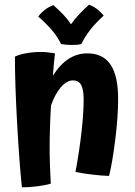

<svg xmlns="http://www.w3.org/2000/svg" viewBox="-20 -765 581 824"><path d="M193 -127Q193 -95 194.5 -52.5Q196 -10 198 23Q176 30 140.5 34.5Q105 39 74 39Q63 -65 53.5 -235Q44 -405 44 -522Q62 -531 92.5 -536.5Q123 -542 155 -542Q169 -542 184 -540.5Q199 -539 216 -536Q214 -519 211.5 -495Q209 -471 207 -440Q237 -488 274 -512Q311 -536 355 -536Q422 -536 454.5 -487.5Q487 -439 487 -341Q487 -264 474.5 -164.5Q462 -65 448 -10Q418 -11 381.5 -15Q345 -19 304 -27Q321 -120 330 -200Q339 -280 339 -338Q339 -382 328 -401Q317 -420 293 -420Q267 -420 242 -391.5Q217 -363 199 -313Q196 -267 194.5 -218.5Q193 -170 193 -127ZM144 -694Q158 -712 174 -724Q190 -736 209 -743Q235 -720 252 -702Q269 -684 285 -661Q301 -684 319.5 -703.5Q338 -723 362 -745Q381 -738 397 -725.5Q413 -713 425 -698Q390 -666 368 -638Q346 -610 329 -576Q321 -574 311 -573Q301 -572 290 -572Q277 -572 265 -573Q253 -574 242 -576Q228 -605 205 -633Q182 -661 144 -694Z"/></svg>

Font: Atma SemiBold
Style: Regular
Weight: 600
Designer: Gregori Vincens, Jeremie Hornus, Riccardo Olocco, Yoann Minet.
Foundry: black foundry
Version: Version 1.102;PS 1.100;hotconv 1.0.86;makeotf.lib2.5.63406